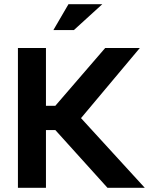

<svg xmlns="http://www.w3.org/2000/svg" viewBox="-20 -900 714 920"><path d="M65.9 -669.9H200.2V-393.1H245.1L483.9 -669.9H649.9L368.2 -334L673.8 0H495.1L245.1 -276.9H200.2V0H65.9ZM235.8 -755.9 308.1 -879.9H470.2L334 -755.9Z"/></svg>

Font: LT Wave Text Bold
Style: Regular
Weight: 700
Designer: Daniel Lyons
Version: Version 2.5 (Glyphs App)